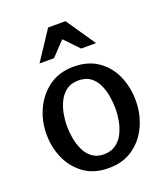

<svg xmlns="http://www.w3.org/2000/svg" viewBox="-137 -825 810 933"><g transform="rotate(-20 268.5 -358.5)"><path d="M265 13Q191 13 140 -23Q89 -59 62.5 -117.5Q36 -176 36 -245Q36 -314 64.5 -374.5Q93 -435 145.5 -472Q198 -509 271 -509Q346 -509 397 -473.5Q448 -438 474 -379.5Q500 -321 500 -251Q500 -182 472.5 -121.5Q445 -61 392.5 -24Q340 13 265 13ZM266 -58Q303 -58 328 -76Q353 -94 367.5 -123Q382 -152 388 -185Q394 -218 394 -248Q394 -279 388.5 -312Q383 -345 369.5 -374Q356 -403 332 -420.5Q308 -438 270 -438Q233 -438 208.5 -420Q184 -402 169.5 -373Q155 -344 149 -311Q143 -278 143 -248Q143 -219 148.5 -186Q154 -153 168 -123.5Q182 -94 206 -76Q230 -58 266 -58ZM266 -653 197 -580H122L221 -730H311L414 -579H337Z"/></g></svg>

Font: Rosario SemiBold
Style: Regular
Weight: 600
Designer: Hector Gatti
Foundry: Omnibus Type
Version: Version 1.101; ttfautohint (v1.8.1.43-b0c9)